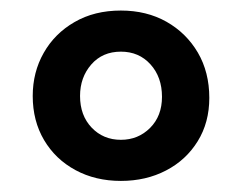

<svg xmlns="http://www.w3.org/2000/svg" viewBox="-20 -738 447 355"><path d="M203.5 -718.5Q251 -718.5 287.8 -697.8Q324.5 -677 345.8 -640.8Q367 -604.5 367 -557Q367 -511.5 345.5 -476.8Q324 -442 287 -422.8Q250 -403.5 203.5 -403.5Q156.5 -403.5 119.5 -423.5Q82.5 -443.5 61.5 -479Q40.5 -514.5 40.5 -560.5Q40.5 -604.5 60.8 -640.2Q81 -676 117.8 -697.2Q154.5 -718.5 203.5 -718.5ZM203.5 -642.5Q169.5 -642.5 148.8 -618.8Q128 -595 128 -560.5Q128 -524.5 149.5 -502Q171 -479.5 203.5 -479.5Q235.5 -479.5 257.5 -501.5Q279.5 -523.5 279.5 -559Q279.5 -595.5 258.2 -619Q237 -642.5 203.5 -642.5Z"/></svg>

Font: Fraunces 9pt Soft Black
Style: Regular
Weight: 900
Version: Version 1.000;[b76b70a41]